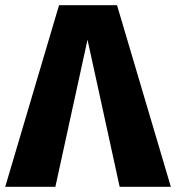

<svg xmlns="http://www.w3.org/2000/svg" viewBox="-39 -715 674 735"><path d="M409 -695H187L-19 0H173L296 -563L419 0H615Z"/></svg>

Font: Fira Sans ExtraBold
Style: Regular
Weight: 800
Designer: bBox Type GmbH & Carrois Corporate GbR & Edenspiekermann AG
Foundry: bBox Type GmbH & Carrois Corporate GbR & Edenspiekermann AG
Version: Version 4.300;PS 004.300;hotconv 1.0.88;makeotf.lib2.5.64775